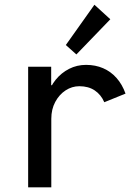

<svg xmlns="http://www.w3.org/2000/svg" viewBox="-20 -806 602 826"><path d="M101.1 0V-519H200.2V-439.5H217.3L185.5 -395Q195.3 -433.1 219.5 -462.9Q243.7 -492.7 277.3 -509.8Q311 -526.9 350.1 -526.9Q390.6 -526.9 423.8 -512.5Q457 -498 481.4 -470.5Q505.9 -442.9 520 -403.3L428.7 -366.2Q414.6 -398.9 387.5 -417Q360.4 -435.1 321.3 -435.1Q289.6 -435.1 262.2 -417.2Q234.9 -399.4 217.8 -367.7Q200.7 -335.9 200.7 -294.9V0ZM308.6 -571.8 263.2 -612.3 386.2 -785.6 454.6 -723.1Z"/></svg>

Font: Reddit Mono Medium
Style: Regular
Weight: 500
Monospace: yes
Designer: Stephen Hutchings
Foundry: Reddit
Version: Version 1.014